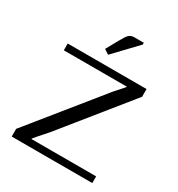

<svg xmlns="http://www.w3.org/2000/svg" viewBox="-186 -912 956 1032"><g transform="rotate(30 291.5 -396.0)"><path d="M404.3 -780.3 270 -639.6 240.7 -659.2 279.3 -729Q301.3 -768.1 310.5 -777.8Q324.2 -791.5 343.8 -791.5H404.3ZM41.5 0V-47.9L375 -460.4Q382.3 -471.2 410.6 -502.4Q439 -533.7 442.9 -539.6V-541.5H52.2V-583.5H541.5V-535.6L208.5 -123Q202.6 -116.2 186.5 -98.1Q170.4 -80.1 157.2 -64.9Q144 -49.8 140.6 -44.9V-41.5H541.5V0Z"/></g></svg>

Font: Resagnicto
Style: Regular
Weight: 500
Version: Version 0.9991